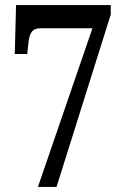

<svg xmlns="http://www.w3.org/2000/svg" viewBox="-20 -734 491 754"><path d="M129 0 343 -623H138Q116 -623 105.5 -610Q95 -597 92 -569L87 -522H38L43 -714H415V-677L202 0Z"/></svg>

Font: Noto Serif Devanagari ExtraCondensed SemiBold
Style: Regular
Weight: 600
Width: 2
Designer: Universal Thirst, Indian Type Foundry and the Monotype Design Team
Foundry: Monotype Imaging Inc.
Version: Version 2.004; ttfautohint (v1.8.4.7-5d5b)